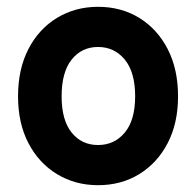

<svg xmlns="http://www.w3.org/2000/svg" viewBox="-20 -533 577 564"><path d="M268 11Q201 11 147.5 -21.5Q94 -54 63.5 -112.5Q33 -171 33 -250Q33 -330 63.5 -389Q94 -448 147.5 -480.5Q201 -513 268 -513Q336 -513 389 -480.5Q442 -448 472.5 -389Q503 -330 503 -250Q503 -171 472.5 -112.5Q442 -54 389 -21.5Q336 11 268 11ZM268 -107Q316 -107 346.5 -143.5Q377 -180 377 -250Q377 -321 346.5 -358Q316 -395 268 -395Q220 -395 190.5 -358Q161 -321 161 -250Q161 -180 190.5 -143.5Q220 -107 268 -107Z"/></svg>

Font: Zen Kaku Gothic New Black
Style: Regular
Weight: 900
Designer: Yoshimichi Ohira
Foundry: Positype
Version: Version 1.001